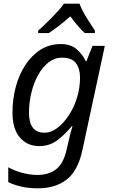

<svg xmlns="http://www.w3.org/2000/svg" viewBox="-20 -786 619 1046"><path d="M186 240Q137 240 95.5 230.5Q54 221 25 206V125Q51 141 95.5 154Q140 167 183 167Q245 167 284.5 137Q324 107 341 37L350 -1Q354 -22 360 -44.5Q366 -67 370.5 -83Q375 -99 375 -99H371Q336 -55 293 -22.5Q250 10 194 10Q129 10 88.5 -36.5Q48 -83 48 -173Q48 -246 66 -313Q84 -380 118.5 -432.5Q153 -485 201.5 -515.5Q250 -546 311 -546Q365 -546 397.5 -518Q430 -490 447 -453H451L484 -536H551L429 31Q405 144 343.5 192Q282 240 186 240ZM223 -63Q257 -63 291 -88Q325 -113 353.5 -155.5Q382 -198 399 -252Q416 -306 416 -364Q416 -412 393.5 -442Q371 -472 318 -472Q278 -472 245 -446.5Q212 -421 188 -378Q164 -335 151 -281Q138 -227 138 -171Q138 -63 223 -63ZM188 -619Q200 -630 220 -648.5Q240 -667 260.5 -688Q281 -709 299.5 -729.5Q318 -750 328 -766H413Q428 -727 453 -687.5Q478 -648 497 -619V-606H442Q424 -622 403.5 -646Q383 -670 363 -697Q333 -670 302.5 -646.5Q272 -623 246 -606H188Z"/></svg>

Font: BC Sans
Style: Italic
Weight: 400
Italic angle: -12°
Designer: Monotype Design Team
Designer: Province of B.C.
Foundry: Monotype Imaging Inc.
Version: Version 2.000;GOOG;noto-source:20170915:90ef993387c0